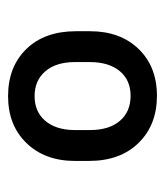

<svg xmlns="http://www.w3.org/2000/svg" viewBox="15 -776 424 495"><g transform="rotate(-90 227.5 -529.0)"><path d="M59.6 -548.3Q59.6 -625.5 105.5 -673.1Q151.4 -720.7 226.6 -720.7Q302.2 -720.7 348.1 -673.6Q394 -626.5 394 -545.4V-509.3Q394 -431.6 348.4 -384.3Q302.7 -336.9 227.5 -336.9Q152.3 -336.9 106 -384.3Q59.6 -431.6 59.6 -512.2ZM139.2 -509.3Q139.2 -460.4 162.8 -432.6Q186.5 -404.8 227.5 -404.8Q268.1 -404.8 291.3 -432.9Q314.5 -460.9 314.5 -510.3V-548.3Q314.5 -596.7 290.8 -624.5Q267.1 -652.3 226.6 -652.3Q187 -652.3 163.6 -625.5Q140.1 -598.6 139.2 -551.3Z"/></g></svg>

Font: Vazir FD-UI
Style: Regular-FD-UI
Weight: 400
Designer: Saber Rastikerdar
Foundry: Saber Rastikerdar
Version: Version 30.1.0